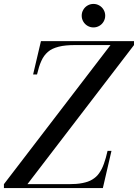

<svg xmlns="http://www.w3.org/2000/svg" viewBox="-70 -960 704 980"><path d="M355.1 -849.9Q347 -863.8 347 -880Q347 -896.2 355.1 -910.1Q363.1 -923.9 376.9 -931.9Q390.8 -940 407 -940Q423.2 -940 437.1 -931.9Q450.9 -923.9 458.9 -910.1Q467 -896.2 467 -880Q467 -863.8 458.9 -849.9Q450.9 -836.1 437.1 -828.1Q423.2 -820 407 -820Q390.8 -820 376.9 -828.1Q363.1 -836.1 355.1 -849.9ZM494 -730H314Q288.2 -730 267.4 -728Q246.5 -726 229.2 -721.5Q212 -717 198.7 -710.8Q185.4 -704.6 174.5 -695.1Q163.6 -685.5 155.6 -674.6Q147.5 -663.6 140.8 -648.5Q134 -633.4 129 -617.2Q124 -601.1 119 -580H99L139 -750H614V-730L70 -20H280Q300.8 -20 318.1 -21.3Q335.4 -22.6 350.5 -25.6Q365.6 -28.6 377.9 -32.8Q390.2 -37 400.9 -43.6Q411.5 -50.1 420 -57.7Q428.5 -65.2 435.9 -75.8Q443.2 -86.2 449.1 -97.6Q454.9 -109 460.3 -124Q465.8 -139 470.1 -154.6Q474.5 -170.2 479 -190H499L455 0H-50V-20Z"/></svg>

Font: Bodoni* 11
Style: Italic
Weight: 400
Italic angle: -13°
Version: Version 1.002